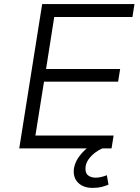

<svg xmlns="http://www.w3.org/2000/svg" viewBox="-20 -725 686 938"><path d="M74 0 186 -705H637L627 -642H245L205 -388H567L557 -326H195L153 -63H535L525 0ZM433 193Q387 193 361.5 167.5Q336 142 341 100Q347 60 379 24Q411 -12 458 -34L480 0Q463 7 445 20.5Q427 34 414 51.5Q401 69 398 90Q395 119 409.5 131Q424 143 447 143Q459 143 473 140Q487 137 502 131L510 177Q497 183 477.5 188Q458 193 433 193Z"/></svg>

Font: Nunito Sans 7pt Light
Style: Italic
Weight: 300
Italic angle: -9°
Designer: Vernon Adams
Foundry: Vernon Adams
Version: Version 3.101;gftools[0.9.27]